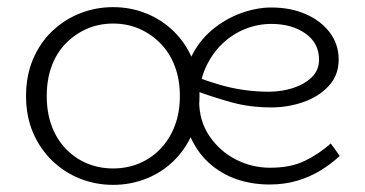

<svg xmlns="http://www.w3.org/2000/svg" viewBox="-20 -504 1023 538"><path d="M297 14Q248 14 204 -3.5Q160 -21 126 -54Q92 -87 72.5 -132.5Q53 -178 53 -235Q53 -292 72.5 -338Q92 -384 126 -416.5Q160 -449 204 -466.5Q248 -484 297 -484Q346 -484 389.5 -466.5Q433 -449 466.5 -416.5Q500 -384 519.5 -338Q539 -292 539 -235Q539 -178 520 -132.5Q501 -87 467.5 -54Q434 -21 390 -3.5Q346 14 297 14ZM297 -32Q337 -32 371 -46.5Q405 -61 430.5 -88Q456 -115 470 -152Q484 -189 484 -235Q484 -281 470 -318Q456 -355 430.5 -381.5Q405 -408 371 -423Q337 -438 297 -438Q257 -438 223 -423Q189 -408 163.5 -381.5Q138 -355 124.5 -318Q111 -281 111 -235Q111 -189 124.5 -152Q138 -115 163.5 -88Q189 -61 223 -46.5Q257 -32 297 -32ZM735 13Q686 13 642.5 -2Q599 -17 565 -48Q531 -79 511.5 -125.5Q492 -172 492 -234Q492 -295 514.5 -342Q537 -389 574 -420Q611 -451 655 -467Q699 -483 740 -483Q794 -483 836.5 -464.5Q879 -446 904 -413Q929 -380 929 -337Q929 -293 901 -263Q873 -233 830 -218Q787 -203 740 -203Q680 -203 628 -217.5Q576 -232 527 -250L526 -290Q560 -277 594 -267Q628 -257 663 -252Q698 -247 733 -247Q768 -247 800 -257Q832 -267 853 -287Q874 -307 874 -337Q874 -383 836 -410Q798 -437 740 -437Q703 -437 667.5 -423Q632 -409 603 -381.5Q574 -354 556 -314Q538 -274 538 -222Q538 -165 567 -122.5Q596 -80 641 -57Q686 -34 737 -34Q794 -34 833.5 -53Q873 -72 907 -102L932 -67Q907 -44 877.5 -26Q848 -8 812.5 2.5Q777 13 735 13Z"/></svg>

Font: BioRhyme Light
Style: Regular
Weight: 300
Designer: Aoife Mooney
Foundry: Aoife Mooney Type
Version: Version 1.600;gftools[0.9.33]